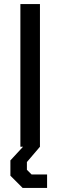

<svg xmlns="http://www.w3.org/2000/svg" viewBox="-20 -720 296 942"><path d="M80 -700H176V0H80ZM31 142V67L93 0H176L112 75V113L135 136H211V202H91Z"/></svg>

Font: Chakra Petch Medium
Style: Regular
Weight: 500
Designer: Katatrad Aksorn Co.,Ltd.
Foundry: Cadson Demak Co.,Ltd.
Version: Version 1.000; ttfautohint (v1.6)